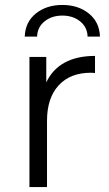

<svg xmlns="http://www.w3.org/2000/svg" viewBox="-20 -756 441 776"><path d="M364 -530V-461L347 -462Q264 -462 217 -411Q170 -360 170 -268V0H99V-526H167V-423Q192 -476 241.5 -503Q291 -530 364 -530ZM232 -736Q296 -736 339 -701.5Q382 -667 384 -608H334Q333 -646 304 -669.5Q275 -693 232 -693Q189 -693 160 -669.5Q131 -646 130 -608H80Q82 -667 125 -701.5Q168 -736 232 -736Z"/></svg>

Font: Idrija
Style: Regular
Weight: 400
Designer: Julieta Ulanovsky
Foundry: Julieta Ulanovsky
Version: Version 7.200